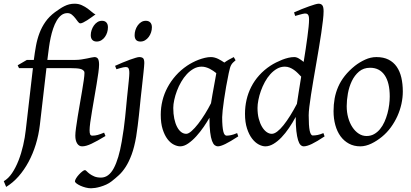

<svg xmlns="http://www.w3.org/2000/svg" viewBox="-69 -762 2198 1026"><path d="M507.8 -616.2Q507.8 -602.5 503.7 -589.1Q499.5 -575.7 491.7 -564.7Q483.9 -553.7 472.7 -546.9Q461.4 -540 447.8 -540Q432.6 -540 424.3 -548.8Q416 -557.6 416 -574.2Q416 -587.4 420.4 -600.8Q424.8 -614.3 432.6 -625.5Q440.4 -636.7 451.4 -643.8Q462.4 -650.9 476.1 -650.9Q491.2 -650.9 499.5 -641.8Q507.8 -632.8 507.8 -616.2ZM441.4 -685.1Q431.2 -677.7 419.4 -669.2Q407.7 -660.6 396.5 -653.6Q385.3 -646.5 375.7 -641.8Q366.2 -637.2 360.4 -637.2Q354 -637.2 347.7 -645.8Q341.3 -654.3 333.5 -664.6Q325.7 -674.8 315.4 -683.3Q305.2 -691.9 291.5 -691.9Q272.9 -691.9 258.8 -680.9Q244.6 -669.9 233.9 -651.6Q223.1 -633.3 215.1 -609.6Q207 -585.9 201.7 -560.5Q196.3 -535.2 192.9 -510.3Q189.5 -485.4 187 -464.8L184.1 -441.9H334Q350.1 -441.9 366 -444.3Q381.8 -446.8 395.5 -449.5Q409.2 -452.1 419.7 -454.6Q430.2 -457 435.5 -457Q448.7 -457 454.6 -447.8Q460.4 -438.5 460.4 -416Q460.4 -401.9 456.8 -374.3Q453.1 -346.7 447.3 -312.5Q441.4 -278.3 435.1 -241Q428.7 -203.6 422.9 -169.4Q417 -135.3 413.3 -107.7Q409.7 -80.1 409.7 -65.9Q409.7 -50.8 412.8 -43.9Q416 -37.1 424.3 -37.1Q439.5 -37.1 453.4 -41Q467.3 -44.9 487.3 -53.2L494.6 -35.2Q471.7 -21.5 453.4 -11.2Q435.1 -1 419.9 6.1Q404.8 13.2 392.6 16.6Q380.4 20 369.6 20Q353 20 343.3 4.6Q333.5 -10.7 333.5 -37.1Q333.5 -51.8 337.2 -78.9Q340.8 -106 346.2 -138.9Q351.6 -171.9 357.9 -207.8Q364.3 -243.7 369.6 -276.1Q375 -308.6 378.7 -333.7Q382.3 -358.9 382.3 -371.1Q382.3 -376 381.8 -378.4Q376 -390.1 359.6 -394Q343.3 -397.9 308.6 -397.9H179.2L144 -94.2Q137.7 -40.5 122.3 9.5Q106.9 59.6 83.7 102.8Q60.5 146 30.3 180.4Q0 214.8 -36.1 236.8L-48.8 206.1Q-24.4 192.4 -4.6 163.1Q15.1 133.8 30 95.7Q44.9 57.6 54.7 14.9Q64.5 -27.8 68.8 -67.9L106.9 -397.9H32.7L25.4 -413.1L74.7 -441.9H111.8Q116.7 -481 123.3 -517.1Q129.9 -553.2 142.1 -585.4Q154.3 -617.7 174.1 -645.8Q193.8 -673.8 224.6 -696.8Q237.8 -706.1 250 -714.4Q262.2 -722.7 274.9 -729Q287.6 -735.4 301 -738.8Q314.5 -742.2 329.6 -742.2Q351.1 -742.2 368.4 -734.1Q385.7 -726.1 399.4 -716.1Q413.1 -706.1 423.6 -696.8Q434.1 -687.5 441.4 -685.1Z M702.1 -424.8Q702.1 -419.4 700.9 -406Q699.7 -392.6 697.8 -374.5Q695.8 -356.4 693.6 -335.7Q691.4 -314.9 689.2 -295.2Q687 -275.4 685.1 -258.5Q683.1 -241.7 682.1 -231Q680.2 -213.9 678.2 -192.1Q676.3 -170.4 673.3 -145Q670.4 -119.6 667 -91.1Q663.6 -62.5 658.7 -32.2Q648.9 24.9 634.5 63.7Q620.1 102.5 603 129.2Q585.9 155.8 566.7 173.6Q547.4 191.4 527.3 207Q514.2 217.3 498.5 224.4Q482.9 231.4 467.8 235.8Q452.6 240.2 439.5 242.2Q426.3 244.1 417.5 244.1Q403.8 244.1 388.7 240.2Q373.5 236.3 360.8 230.5Q348.1 224.6 339.8 218.3Q331.5 211.9 331.5 207Q331.5 200.7 337.9 190.4Q344.2 180.2 353 170.7Q361.8 161.1 370.8 154.1Q379.9 147 384.8 147Q388.7 147 394.5 153.3Q400.4 159.7 410.2 167Q419.9 174.3 434.6 180.7Q449.2 187 470.7 187Q512.2 187 539.1 136.7Q565.9 86.4 581.5 -5.4Q587.9 -41.5 592.3 -74.2Q596.7 -106.9 599.6 -134.8Q602.5 -162.6 604.5 -184.3Q606.4 -206.1 607.9 -220.2Q608.4 -228 609.9 -241Q611.3 -253.9 612.8 -268.8Q614.3 -283.7 616 -299.6Q617.7 -315.4 619.1 -329.6Q620.6 -343.8 621.3 -354.7Q622.1 -365.7 622.1 -371.1Q622.1 -382.3 620.6 -388.9Q619.1 -395.5 616.5 -398.7Q613.8 -401.9 610.1 -402.8Q606.4 -403.8 602.1 -403.8Q597.7 -403.8 589.6 -402.1Q581.5 -400.4 573.2 -397.9Q564 -395.5 553.2 -392.1L545.9 -410.2Q566.4 -419.4 586.9 -428Q607.4 -436.5 625 -442.9Q642.6 -449.2 655.8 -453.1Q668.9 -457 674.8 -457Q688.5 -457 695.3 -451.2Q702.1 -445.3 702.1 -424.8ZM742.7 -616.2Q742.7 -602.5 738.3 -589.1Q733.9 -575.7 725.8 -564.7Q717.8 -553.7 706.5 -546.9Q695.3 -540 681.6 -540Q650.4 -540 650.4 -574.2Q650.4 -587.4 654.5 -600.8Q658.7 -614.3 666.5 -625.5Q674.3 -636.7 685.3 -643.8Q696.3 -650.9 710.4 -650.9Q725.6 -650.9 734.1 -641.8Q742.7 -632.8 742.7 -616.2Z M1058.6 -210.4Q1062 -232.4 1066.2 -256.1Q1070.3 -279.8 1074.5 -301.8Q1078.6 -323.7 1081.8 -342Q1085 -360.4 1086.9 -371.1Q1079.6 -377 1070.8 -383.1Q1062 -389.2 1052 -394.3Q1042 -399.4 1031 -402.6Q1020 -405.8 1008.3 -405.8Q985.8 -405.8 966.1 -394.8Q946.3 -383.8 929.4 -365.7Q912.6 -347.7 899.2 -324.5Q885.7 -301.3 876.5 -276.6Q867.2 -252 862.1 -228Q856.9 -204.1 856.9 -185.1Q856.9 -153.3 862.3 -127.9Q867.7 -102.5 877 -84.5Q886.2 -66.4 898.9 -56.6Q911.6 -46.9 926.3 -46.9Q938 -46.9 954.8 -61.8Q971.7 -76.7 990 -100.3Q1008.3 -124 1026.4 -153.1Q1044.4 -182.1 1058.6 -210.4ZM1204.1 -33.2Q1161.6 -5.4 1135.5 7.3Q1109.4 20 1095.2 20Q1086.4 20 1078.4 13.9Q1070.3 7.8 1064 -9Q1057.6 -25.9 1054 -55.7Q1050.3 -85.4 1050.3 -132.8Q1037.6 -110.4 1019.3 -83.7Q1001 -57.1 980 -33.9Q959 -10.7 936.8 4.6Q914.6 20 894 20Q877.9 20 859.6 10.7Q841.3 1.5 825.9 -18.8Q810.5 -39.1 800.3 -71Q790 -103 790 -148.9Q790 -187.5 799.1 -224.4Q808.1 -261.2 826.2 -294.9Q844.2 -328.6 870.4 -358.2Q896.5 -387.7 931.2 -411.1Q944.3 -419.9 960.2 -428.2Q976.1 -436.5 992.9 -442.9Q1009.8 -449.2 1026.4 -453.1Q1043 -457 1058.1 -457Q1068.4 -457 1078.1 -454.3Q1087.9 -451.7 1096.9 -447.3Q1106 -442.9 1114.3 -437.7Q1122.6 -432.6 1129.9 -427.7Q1141.1 -436 1153.8 -443.1Q1166.5 -450.2 1180.2 -457L1189.9 -439.9Q1181.6 -433.1 1176.3 -427.7Q1170.9 -422.4 1166.7 -415.3Q1162.6 -408.2 1159.7 -397.9Q1156.7 -387.7 1153.3 -371.1Q1146 -335.9 1139.4 -299.1Q1132.8 -262.2 1128.2 -229.5Q1123.5 -196.8 1120.8 -171.9Q1118.2 -147 1118.2 -136.2Q1118.2 -108.4 1119.9 -89.4Q1121.6 -70.3 1124.5 -58.8Q1127.4 -47.4 1131.8 -42.2Q1136.2 -37.1 1142.1 -37.1Q1151.9 -37.1 1165.3 -39.8Q1178.7 -42.5 1198.2 -50.8Z M1517.6 -207Q1522 -236.3 1527.8 -273.7Q1533.7 -311 1540.5 -352.5Q1532.2 -361.3 1522.7 -370.8Q1513.2 -380.4 1502.2 -388.2Q1491.2 -396 1479 -400.9Q1466.8 -405.8 1453.1 -405.8Q1430.7 -405.8 1411.4 -394.8Q1392.1 -383.8 1375.7 -365.7Q1359.4 -347.7 1346.7 -324.5Q1334 -301.3 1325.2 -276.6Q1316.4 -252 1311.8 -228Q1307.1 -204.1 1307.1 -185.1Q1307.1 -153.3 1313.7 -127.9Q1320.3 -102.5 1331.1 -84.5Q1341.8 -66.4 1355.5 -56.6Q1369.1 -46.9 1383.3 -46.9Q1396.5 -46.9 1412.6 -59.1Q1428.7 -71.3 1446 -93Q1463.4 -114.7 1481.7 -144Q1500 -173.3 1517.6 -207ZM1665.5 -33.2Q1624 -5.4 1597.4 7.3Q1570.8 20 1554.2 20Q1544.9 20 1537.1 12.5Q1529.3 4.9 1523.7 -13.4Q1518.1 -31.7 1514.6 -62Q1511.2 -92.3 1511.2 -137.2Q1494.6 -106.4 1475.3 -78.1Q1456.1 -49.8 1435.1 -27.8Q1414.1 -5.9 1392.1 7.1Q1370.1 20 1349.1 20Q1332.5 20 1313.5 10Q1294.4 0 1278.1 -21.2Q1261.7 -42.5 1251 -75.4Q1240.2 -108.4 1240.2 -153.8Q1240.2 -192.4 1248.5 -228.8Q1256.8 -265.1 1273.7 -298.1Q1290.5 -331.1 1316.2 -359.6Q1341.8 -388.2 1376.5 -411.1Q1390.1 -419.9 1406 -428Q1421.9 -436 1438.5 -442.6Q1455.1 -449.2 1471.7 -453.1Q1488.3 -457 1503.4 -457Q1515.6 -457 1528.3 -449.2Q1541 -441.4 1553.7 -431.2Q1559.6 -466.8 1564.7 -501Q1569.8 -535.2 1573.7 -564.7Q1577.6 -594.2 1580.1 -618.2Q1582.5 -642.1 1582.5 -657.2Q1582.5 -668.5 1580.8 -675Q1579.1 -681.6 1575.9 -684.8Q1572.8 -688 1568.8 -689Q1564.9 -689.9 1560.5 -689.9Q1556.2 -689.9 1547.6 -687.7Q1539.1 -685.5 1530.3 -683.1Q1520 -680.2 1508.3 -676.8L1502.4 -695.8Q1522.9 -705.1 1543.7 -713.4Q1564.5 -721.7 1582.3 -728Q1600.1 -734.4 1613.8 -738.3Q1627.4 -742.2 1633.3 -742.2Q1647 -742.2 1653.6 -733.4Q1660.2 -724.6 1660.2 -702.1Q1660.2 -683.1 1656.7 -652.8Q1653.3 -622.6 1647.7 -585Q1642.1 -547.4 1635 -504.9Q1627.9 -462.4 1620.4 -419.2Q1612.8 -376 1605.7 -334Q1598.6 -292 1593 -255.9Q1587.4 -219.7 1584 -191.2Q1580.6 -162.6 1580.6 -146Q1580.6 -89.4 1585.9 -63.7Q1591.3 -38.1 1602.5 -38.1Q1615.2 -38.1 1628.7 -40.8Q1642.1 -43.5 1659.2 -50.8Z M2013.7 -246.1Q2013.7 -320.8 1986.3 -360.4Q1959 -399.9 1908.7 -399.9Q1873.5 -399.9 1849.6 -379.6Q1825.7 -359.4 1811 -328.6Q1796.4 -297.9 1790 -262Q1783.7 -226.1 1783.7 -194.8Q1783.7 -162.1 1791.7 -133.1Q1799.8 -104 1814.2 -82.3Q1828.6 -60.5 1847.9 -47.9Q1867.2 -35.2 1889.6 -35.2Q1912.1 -35.2 1929.9 -45.2Q1947.8 -55.2 1961.7 -72Q1975.6 -88.9 1985.4 -110.6Q1995.1 -132.3 2001.5 -155.8Q2007.8 -179.2 2010.7 -202.6Q2013.7 -226.1 2013.7 -246.1ZM2083.5 -272.9Q2083.5 -240.2 2076.2 -206.8Q2068.8 -173.3 2054.7 -141.8Q2040.5 -110.4 2019.8 -81.8Q1999 -53.2 1971.7 -30.8Q1959 -20.5 1944.8 -11.2Q1930.7 -2 1916 5.1Q1901.4 12.2 1886.2 16.1Q1871.1 20 1856.4 20Q1822.3 20 1795.7 5.6Q1769 -8.8 1750.7 -33.9Q1732.4 -59.1 1722.9 -93.5Q1713.4 -127.9 1713.4 -168Q1713.4 -203.1 1719.2 -235.6Q1725.1 -268.1 1738.3 -298.3Q1751.5 -328.6 1773.4 -356.4Q1795.4 -384.3 1827.6 -410.2Q1852.5 -429.7 1882.3 -443.4Q1912.1 -457 1942.4 -457Q1980.5 -457 2007.3 -443.4Q2034.2 -429.7 2051 -405.3Q2067.9 -380.9 2075.7 -347.2Q2083.5 -313.5 2083.5 -272.9Z"/></svg>

Font: Gentium Plus Viet
Style: Italic
Weight: 400
Italic angle: -8°
Designer: J. Victor Gaultney, Annie Olsen, Iska Routamaa, Becca Hirsbrunner
Foundry: SIL International
Version: Version 5.000